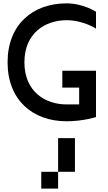

<svg xmlns="http://www.w3.org/2000/svg" viewBox="-20 -720 640 1140"><path d="M375 0C475 0 550 -25 550 -25V-300H350V-200H450V-100H375C250 -100 125 -175 125 -350C125 -525 250 -600 375 -600C475 -600 550 -550 550 -550V-650C550 -650 475 -700 375 -700C175 -700 25 -575 25 -350C25 -125 175 0 375 0ZM225 400H325V300H225ZM325 300H425V100H325Z"/></svg>

Font: LS-VG5000
Style: Regular
Weight: 400
Designer: Justin Bihan, 2021
Foundry: Justin Bihan, 2021
Version: Version 1.000;Glyphs 3.1.2 (3151)